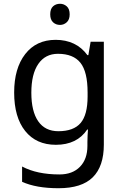

<svg xmlns="http://www.w3.org/2000/svg" viewBox="-20 -757 655 1017"><path d="M275 -546Q328 -546 370.5 -526Q413 -506 443 -465H448L460 -536H530V9Q530 124 471.5 182Q413 240 290 240Q172 240 97 206V125Q176 167 295 167Q364 167 403.5 126.5Q443 86 443 16V-5Q443 -17 444 -39.5Q445 -62 446 -71H442Q388 10 276 10Q172 10 113.5 -63Q55 -136 55 -267Q55 -395 113.5 -470.5Q172 -546 275 -546ZM287 -472Q220 -472 183 -418.5Q146 -365 146 -266Q146 -167 182.5 -114.5Q219 -62 289 -62Q370 -62 407 -105.5Q444 -149 444 -246V-267Q444 -377 406 -424.5Q368 -472 287 -472ZM298 -737Q318 -737 333.5 -723.5Q349 -710 349 -681Q349 -653 333.5 -639Q318 -625 298 -625Q276 -625 261 -639Q246 -653 246 -681Q246 -710 261 -723.5Q276 -737 298 -737Z"/></svg>

Font: Noto Sans Pahawh Hmong
Style: Regular
Weight: 400
Designer: Monotype Design Team
Foundry: Monotype Imaging Inc.
Version: Version 2.001; ttfautohint (v1.8.4.7-5d5b)